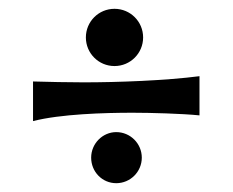

<svg xmlns="http://www.w3.org/2000/svg" viewBox="-20 -582 529 436"><path d="M433 -409C356 -399 247 -395 170 -395C141 -395 83 -396 55 -397V-307C117 -323 217 -326 281 -326C322 -326 393 -324 433 -320ZM305 -497C305 -533 276 -562 240 -562C204 -562 175 -533 175 -497C175 -461 204 -432 240 -432C276 -432 305 -461 305 -497ZM302 -224C302 -256 276 -282 244 -282C213 -282 187 -256 187 -224C187 -192 212 -166 244 -166C276 -166 302 -192 302 -224Z"/></svg>

Font: Original Surfer
Style: Regular
Weight: 400
Designer: Astigmatic (AOETI)
Foundry: Astigmatic (AOETI)
Version: Version 1.001